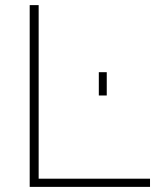

<svg xmlns="http://www.w3.org/2000/svg" viewBox="-20 -730 620 750"><path d="M96 0V-710H131V-32H566V0ZM366 -357V-448H397V-357Z"/></svg>

Font: Raleway Thin ExtraLight
Style: Regular
Weight: 250
Version: Version 4.026